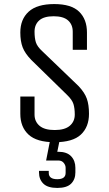

<svg xmlns="http://www.w3.org/2000/svg" viewBox="-20 -685 538 945"><path d="M367 -261Q397 -229 407.5 -199Q418 -169 418 -125Q418 -60 378 -22.5Q338 15 249 15Q161 15 120.5 -22.5Q80 -60 80 -125V-210H150V-121Q150 -87 174.5 -66Q199 -45 249 -45Q299 -45 323.5 -66Q348 -87 348 -121Q348 -152 341.5 -173Q335 -194 310 -218L134 -390Q103 -422 91.5 -452Q80 -482 80 -525Q80 -590 121 -627.5Q162 -665 247 -665Q331 -665 369.5 -627.5Q408 -590 408 -525V-440H338V-529Q338 -564 315 -584.5Q292 -605 244 -605Q196 -605 173 -584.5Q150 -564 150 -529Q150 -498 156.5 -477Q163 -456 188 -433ZM275 -2 262 62H267Q309 62 330 84Q351 106 351 141V164Q351 198 330 219Q309 240 262 240Q215 240 193.5 219Q172 198 172 164V156H220V166Q220 197 262 197Q303 197 303 166V141Q303 128 293.5 116.5Q284 105 267 105H207L228 -2Z"/></svg>

Font: Unica One
Style: Regular
Weight: 400
Designer: Eduardo Rodriguez Tunni
Foundry: Eduardo Rodriguez Tunni
Version: Version 2.000; ttfautohint (v1.8.4.7-5d5b);gftools[0.9.23]